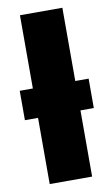

<svg xmlns="http://www.w3.org/2000/svg" viewBox="-87 -805 496 851"><g transform="rotate(-10 161.5 -380.0)"><path d="M65.9 0V-297.9H6.8V-430.2H65.9V-759.8H256.8V-430.2H316.9V-297.9H256.8V0Z"/></g></svg>

Font: Open Sans ExtraBold
Style: Regular
Weight: 800
Designer: Monotype Design Team
Foundry: Monotype Imaging Inc.
Version: Version 3.003; ttfautohint (v1.8.4)